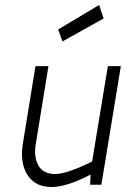

<svg xmlns="http://www.w3.org/2000/svg" viewBox="-20 -740 540 769"><path d="M341 0 343 -41Q248 9 186 9Q124 9 92.5 -35.5Q61 -80 70 -155L122 -475H174L122 -155Q116 -106 135.5 -74.5Q155 -43 201 -43Q247 -43 349 -93L412 -475H464L386 0ZM213 -622 377 -720 395 -666 230 -574Z"/></svg>

Font: Lekton
Style: Italic
Weight: 400
Italic angle: -9.3°
Designer: Paolo Mazzetti, Luciano Perondi, Raffaele Flato, Elena Papassissa, Emilio Macchia, Michela Povoleri, Tobias Seemiller, R
Version: Version 3.000